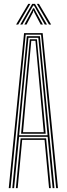

<svg xmlns="http://www.w3.org/2000/svg" viewBox="-20 -971 344 991"><path d="M25.2 0 104.2 -800H200.2L279.2 0H269.8L192 -792H112.5L34.5 0ZM62 0 86.5 -257H218L242.5 0H233.2L210 -249.2H94.5L71.2 0ZM43.5 0 118.5 -784H186L261 0H251.8L226 -265H78.5L52.8 0ZM78.8 -273H225.5L205.8 -484L177.8 -776H126.8L98.5 -484ZM88.8 -280.8 107.5 -484 133.8 -768.2H170.5L197 -484L215.8 -280.8ZM98.8 -288.8H205.8L188.2 -484L163 -760.5H141.5L116 -484ZM63 -844.2 126 -951H136.8L74 -844.2ZM84.5 -844.2 146.2 -951H160.5L222.5 -844.2H211.2L163.5 -928.8L155.5 -942.5H151.5L143.5 -928.8L95.5 -844.2ZM105.8 -844.2 144 -914.5 150.8 -928.5H156.2L162.8 -914.5L201.5 -844.2H190.2L156.8 -907.5L154.8 -915.5H152.2L150.2 -907.5L116.8 -844.2ZM233 -844.2 170.2 -951H181L244 -844.2Z"/></svg>

Font: Big Shoulders Inline Display Thin Light
Style: Regular
Weight: 300
Version: Version 2.002